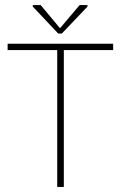

<svg xmlns="http://www.w3.org/2000/svg" viewBox="-20 -735 474 755"><path d="M231 -545V0H205V-545ZM10 -538V-563H425V-538ZM209 -603 109 -709V-715H140L215 -625H217L293 -715H324V-709L223 -603Z"/></svg>

Font: Darker Grotesque Light Light
Style: Regular
Weight: 300
Version: Version 1.000;gftools[0.9.28]